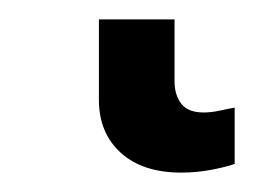

<svg xmlns="http://www.w3.org/2000/svg" viewBox="-20 62 284 198"><path d="M167 240Q127 240 104.5 219.5Q82 199 82 165V82H160V146Q160 160 167 169Q174 178 190 178Q198 178 207 176Q216 174 222 173V231Q214 234 198.5 237Q183 240 167 240Z"/></svg>

Font: Noto Sans Ambassadori
Style: Regular
Weight: 400
Designer: Monotype Design Team
Foundry: Monotype Imaging Inc.
Version: Version 2.013